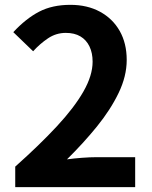

<svg xmlns="http://www.w3.org/2000/svg" viewBox="-20 -774 630 794"><path d="M43 0V-85Q144 -175 215.5 -252Q287 -329 325 -395.5Q363 -462 363 -519Q363 -555 350 -582Q337 -609 312.5 -623.5Q288 -638 252 -638Q212 -638 178.5 -615.5Q145 -593 117 -562L35 -641Q87 -697 141.5 -725.5Q196 -754 271 -754Q341 -754 393.5 -725.5Q446 -697 475 -646Q504 -595 504 -526Q504 -459 470.5 -389.5Q437 -320 381 -251Q325 -182 257 -115Q286 -119 319.5 -121.5Q353 -124 379 -124H539V0Z"/></svg>

Font: Noto Sans SC
Style: Bold
Weight: 700
Designer: Ryoko NISHIZUKA  (kana, bopomofo & ideographs); Paul D. Hunt (Latin, Greek & Cyrillic); Sandoll Communications , Soo-you
Foundry: Adobe
Version: Version 2.004-H2;hotconv 1.0.118;makeotfexe 2.5.65603